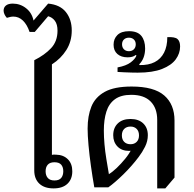

<svg xmlns="http://www.w3.org/2000/svg" viewBox="-58 -1039 1077 1065"><path d="M239 6Q188 6 160 -20.5Q132 -47 132 -94V-705Q190 -734 225.5 -772Q261 -810 261 -869Q261 -904 246.5 -923.5Q232 -943 209 -949L135 -862H106Q92 -903 69 -925Q46 -947 16 -947Q8 -947 -1.5 -945Q-11 -943 -20 -940Q-29 -950 -33.5 -960.5Q-38 -971 -38 -980Q-38 -998 -25 -1008.5Q-12 -1019 13 -1019Q54 -1019 86.5 -993.5Q119 -968 128 -925L209 -1019Q275 -1013 307.5 -972Q340 -931 340 -870Q340 -809 310 -761.5Q280 -714 230 -682V-180Q233 -181 240 -181.5Q247 -182 254 -181Q294 -180 318.5 -155.5Q343 -131 343 -89Q343 -45 316 -19.5Q289 6 239 6ZM244 -38Q270 -38 281.5 -52Q293 -66 293 -89Q293 -112 281.5 -125.5Q270 -139 244 -139Q219 -139 207 -125.5Q195 -112 195 -89Q195 -66 207 -52Q219 -38 244 -38Z M814 6V-374Q814 -439 777.5 -476Q741 -513 670 -513Q613 -513 579.5 -488.5Q546 -464 532 -419.5Q518 -375 518 -315Q518 -280 521.5 -239.5Q525 -199 532 -156.5Q539 -114 546 -73Q566 -85 590 -108Q614 -131 636.5 -158.5Q659 -186 672 -213L680 -207Q674 -204 668.5 -203Q663 -202 658 -202Q617 -202 593.5 -226.5Q570 -251 570 -289Q570 -330 595.5 -354.5Q621 -379 666 -379Q711 -379 736.5 -354.5Q762 -330 762 -289Q762 -256 746.5 -225Q731 -194 711 -168Q693 -144 671 -119Q649 -94 626 -71.5Q603 -49 581.5 -30.5Q560 -12 543 0H465Q455 -57 446.5 -117.5Q438 -178 433 -233Q428 -288 428 -326Q428 -396 449 -448Q470 -500 523 -529.5Q576 -559 672 -559Q796 -559 853 -509.5Q910 -460 910 -370V-54L859 6ZM666 -239Q687 -239 700 -252Q713 -265 713 -288Q713 -311 700 -324Q687 -337 666 -337Q644 -337 631 -324Q618 -311 618 -288Q618 -265 631 -252Q644 -239 666 -239Z M706 -636Q693 -636 672.5 -636.5Q652 -637 631 -638Q610 -639 594 -640V-665Q642 -674 667 -693Q692 -712 699 -731L695 -734Q686 -727 675 -724Q664 -721 650 -721Q614 -721 593 -739.5Q572 -758 572 -791Q572 -824 593.5 -845Q615 -866 658 -866Q705 -866 726 -840Q747 -814 747 -770Q747 -744 739 -721.5Q731 -699 714 -682L716 -678Q766 -677 800 -694.5Q834 -712 852 -747Q870 -782 870 -833Q912 -835 926.5 -822.5Q941 -810 941 -781Q941 -743 917 -710Q893 -677 841 -656.5Q789 -636 706 -636ZM657 -755Q674 -755 684.5 -765.5Q695 -776 695 -793Q695 -810 684.5 -820Q674 -830 657 -830Q640 -830 629.5 -820Q619 -810 619 -793Q619 -776 629.5 -765.5Q640 -755 657 -755Z"/></svg>

Font: Noto Serif Thai Medium
Style: Regular
Weight: 500
Version: Version 2.001